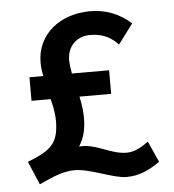

<svg xmlns="http://www.w3.org/2000/svg" viewBox="-48 -671 660 730"><g transform="rotate(-5 281.5 -306.0)"><path d="M75 13C132 -14 171 -29 211 -29C271 -29 355 14 406 14C452 14 490 -2 534 -33L498 -113C466 -89 440 -78 414 -78C352 -78 301 -123 236 -117C257 -149 264 -184 264 -224C264 -248 261 -275 254 -306H375V-396H233C229 -419 227 -434 227 -448C227 -502 265 -536 314 -536C368 -536 398 -515 421 -490L478 -566C433 -606 382 -626 322 -626C208 -626 118 -556 118 -448C118 -432 120 -415 124 -396H71V-306H144C153 -273 157 -244 157 -223C157 -134 125 -111 37 -76Z"/></g></svg>

Font: Inconsolata SemiExpanded
Style: Bold
Weight: 700
Width: 6
Monospace: yes
Designer: Raph Levien, Cyreal, Brenton Simpson
Foundry: Raph Levien, Cyreal, Google
Version: Version 3.100